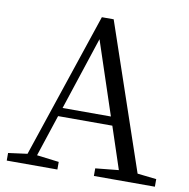

<svg xmlns="http://www.w3.org/2000/svg" viewBox="-82 -816 882 896"><g transform="rotate(10 359.5 -368.0)"><path d="M222 -287H451L336 -633ZM620 -46 710 -36V0H421V-36L531 -47L465 -246H208L143 -49L248 -36V0H8V-36L98 -48L329 -736H385Z"/></g></svg>

Font: Shippori Mincho TTF
Style: Regular
Weight: 400
Version: Version 2.100